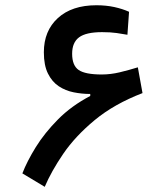

<svg xmlns="http://www.w3.org/2000/svg" viewBox="-20 -723 626 746"><path d="M153.8 2.9 66.9 -49.3Q85 -96.2 119.1 -151.4Q153.3 -206.5 205.6 -259.3Q257.8 -312 330.6 -350.1V-357.9Q298.3 -357.9 266.4 -364.3Q234.4 -370.6 208.3 -387.9Q182.1 -405.3 166.3 -437.3Q150.4 -469.2 150.4 -520Q150.4 -603 204.8 -652.8Q259.3 -702.6 354.5 -702.6Q392.1 -702.6 424.3 -695.6Q456.5 -688.5 481.4 -677.2L475.1 -587.9Q457 -591.3 433.1 -594.7Q409.2 -598.1 376.5 -598.1Q314.5 -598.1 287.4 -578.1Q260.3 -558.1 260.3 -514.2Q260.3 -468.3 285.9 -450.9Q311.5 -433.6 375.5 -433.6Q409.7 -433.6 445.3 -442.1Q481 -450.7 515.6 -461.4L533.7 -361.3Q423.3 -318.8 347.9 -256.3Q272.5 -193.8 225.8 -125.5Q179.2 -57.1 153.8 2.9Z"/></svg>

Font: CaskaydiaMono NF
Style: Regular
Weight: 400
Designer: Aaron Bell
Foundry: Saja Typeworks
Version: Version 2111.001; ttfautohint (v1.8.4);Nerd Fonts 3.1.1